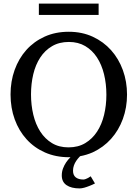

<svg xmlns="http://www.w3.org/2000/svg" viewBox="-20 -865 771 1076"><path d="M512.2 163.1Q496.1 171.4 480.5 177.2Q467.3 182.6 452.4 186.8Q437.5 190.9 426.3 190.9Q379.4 190.9 352.8 172.6Q326.2 154.3 326.2 118.2Q326.2 97.2 333.3 78.6Q340.3 60.1 350.8 44.7Q361.3 29.3 373.5 17.6Q374.5 17.1 375 16.1H366.2Q292.5 16.1 232.2 -10.5Q171.9 -37.1 128.9 -84.5Q85.9 -131.8 62.5 -196Q39.1 -260.3 39.1 -335.9Q39.1 -409.2 62 -473.1Q85 -537.1 127.4 -584.7Q169.9 -632.3 230.2 -659.7Q290.5 -687 365.2 -687Q439.5 -687 499.8 -659.2Q560.1 -631.3 602.8 -583.5Q645.5 -535.6 668.7 -471.7Q691.9 -407.7 691.9 -335Q691.9 -262.2 668.5 -198.2Q645 -134.3 602.3 -86.7Q559.6 -39.1 499.5 -11.2Q466.3 3.4 429.2 10.3L424.8 14.6Q415.5 24.4 407.5 36.1Q399.4 47.9 394.3 62Q389.2 76.2 389.2 91.8Q389.2 116.7 404.5 128.9Q419.9 141.1 447.3 141.1Q452.6 141.1 460 138.4Q467.3 135.7 473.6 132.3Q481 128.4 488.3 123ZM576.2 -334Q576.2 -395 563 -449Q549.8 -502.9 523.4 -543.2Q497.1 -583.5 457.8 -606.7Q418.5 -629.9 366.2 -629.9Q312 -629.9 272 -606.4Q231.9 -583 205.6 -542.7Q179.2 -502.4 166.5 -449Q153.8 -395.5 153.8 -335.9Q153.8 -275.9 166.7 -221.9Q179.7 -168 205.8 -127.4Q231.9 -86.9 271.2 -63Q310.5 -39.1 363.8 -39.1Q418 -39.1 457.8 -63Q497.6 -86.9 523.9 -127.2Q550.3 -167.5 563.2 -220.9Q576.2 -274.4 576.2 -334ZM197.8 -781.2V-844.7H532.7V-781.2Z"/></svg>

Font: Charis SIL Am
Style: Regular
Weight: 400
Foundry: SIL International
Version: Version 5.000